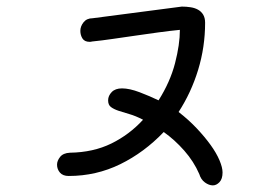

<svg xmlns="http://www.w3.org/2000/svg" viewBox="-20 -433 845 580"><path d="M257.8 -307.6Q254.9 -306.6 251 -306.6Q235.4 -306.6 229 -316.9Q222.7 -327.1 222.7 -339.8Q222.7 -353.5 232.4 -365.7Q242.2 -377.9 259.8 -377.9L529.3 -413.1Q543 -413.1 555.7 -411.1Q568.4 -409.2 578.1 -403.8Q587.9 -398.4 593.8 -388.7Q599.6 -378.9 599.6 -364.3Q599.6 -291 578.6 -222.2Q557.6 -153.3 519.5 -94.7Q549.8 -71.3 574.2 -45.4Q598.6 -19.5 616.2 4.9Q633.8 29.3 643.1 51.3Q652.3 73.2 652.3 87.9Q652.3 107.4 643.1 117.2Q633.8 127 623 127Q611.3 127 599.1 118.2Q586.9 109.4 582 92.8Q565.4 54.7 536.6 22Q507.8 -10.7 474.6 -34.2Q416 27.3 343.3 63Q270.5 98.6 187.5 98.6Q169.9 98.6 161.1 88.4Q152.3 78.1 152.3 64.5Q152.3 52.7 161.6 41Q170.9 29.3 191.4 28.3Q261.7 27.3 316.4 0.5Q371.1 -26.4 412.1 -71.3Q389.6 -83 370.6 -88.4Q351.6 -93.8 337.4 -98.6Q323.2 -103.5 314.9 -109.9Q306.6 -116.2 306.6 -129.9Q306.6 -143.6 317.4 -154.8Q328.1 -166 348.6 -166Q371.1 -166 401.9 -154.3Q432.6 -142.6 459 -129.9Q494.1 -185.5 508.8 -242.2Q523.4 -298.8 523.4 -342.8Q492.2 -339.8 457.5 -335Q422.9 -330.1 388.2 -325.2Q353.5 -320.3 320.3 -315.4Q287.1 -310.5 257.8 -307.6Z"/></svg>

Font: Hi Melody
Style: Regular
Weight: 400
Designer: YoonDesign Inc.
Foundry: YoonDesign Inc.
Version: Version 3.00